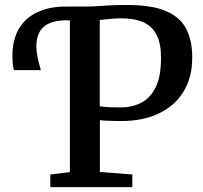

<svg xmlns="http://www.w3.org/2000/svg" viewBox="-20 -770 834 790"><path d="M187 0V-52L267.5 -62V-705.5L256.5 -724L267.5 -743H331Q359 -743 382.5 -744.8Q406 -746.5 433.8 -748Q461.5 -749.5 502 -749.5Q605.5 -749.5 664 -724Q722.5 -698.5 746.8 -650.2Q771 -602 771 -533.5Q771 -451 734.8 -392.5Q698.5 -334 633 -303Q567.5 -272 480 -272Q463 -272 444 -272.5Q425 -273 410.2 -273.8Q395.5 -274.5 391 -275.5V-62.5L524.5 -52V0ZM478.5 -328Q523 -328 560.2 -346.8Q597.5 -365.5 620 -409.8Q642.5 -454 642.5 -531.5Q642.5 -589.5 625 -625.2Q607.5 -661 571.2 -677.8Q535 -694.5 479.5 -694.5Q458.5 -694.5 442.5 -693Q426.5 -691.5 414.2 -690.2Q402 -689 390.5 -688V-332.5Q402.5 -330.5 425 -329.2Q447.5 -328 478.5 -328ZM37.5 -481.5Q34 -491 32.5 -506.8Q31 -522.5 31 -545.5Q31 -582.5 42.8 -618.8Q54.5 -655 81.8 -683.5Q109 -712 155.2 -728.5Q201.5 -745 270.5 -743L278 -714.5L270.5 -686Q221 -688.5 189.8 -677Q158.5 -665.5 144 -640.8Q129.5 -616 129.5 -578Q129.5 -559 134.5 -534.8Q139.5 -510.5 148 -481.5Z"/></svg>

Font: Merriweather 24pt SemiBold
Style: Regular
Weight: 600
Designer: Eben Sorkin
Foundry: Eben Sorkin
Version: Version 2.100